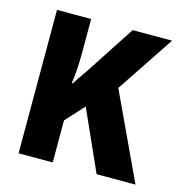

<svg xmlns="http://www.w3.org/2000/svg" viewBox="-87 -626 673 706"><g transform="rotate(15 250.0 -273.0)"><path d="M45 0V-546H175V-426Q175 -393 173.5 -362.5Q172 -332 167 -300H171Q183 -319 196.5 -338Q210 -357 226 -382L333 -546H483L337 -327L490 0H342L239 -230L175 -160V0Z"/></g></svg>

Font: Noto Sans Mono ExtraCondensed
Style: Bold
Weight: 700
Width: 2
Designer: Monotype Design Team
Foundry: Monotype Imaging Inc.
Version: Version 2.014